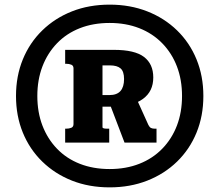

<svg xmlns="http://www.w3.org/2000/svg" viewBox="-20 -769 942 828"><path d="M453 -40Q523 -40 580.5 -62.5Q638 -85 679.5 -127.5Q721 -170 743 -227.5Q765 -285 765 -355Q765 -425 743 -482.5Q721 -540 679.5 -582.5Q638 -625 580.5 -647.5Q523 -670 453 -670Q382 -670 324.5 -647.5Q267 -625 226 -582.5Q185 -540 163 -482.5Q141 -425 141 -355Q141 -285 163 -227.5Q185 -170 226 -127.5Q267 -85 324.5 -62.5Q382 -40 453 -40ZM453 39Q364 39 290.5 10Q217 -19 162.5 -72Q108 -125 78.5 -197Q49 -269 49 -355Q49 -441 78.5 -513Q108 -585 162.5 -638Q217 -691 290.5 -720Q364 -749 453 -749Q541 -749 615 -720Q689 -691 743.5 -638Q798 -585 827.5 -513Q857 -441 857 -355Q857 -269 827.5 -197Q798 -125 743.5 -72Q689 -19 615 10Q541 39 453 39ZM261 -154V-214H265Q278 -214 287.5 -218Q297 -222 297 -234V-474Q297 -486 287.5 -490Q278 -494 265 -494H261V-554H471Q561 -554 601 -523.5Q641 -493 641 -435Q641 -405 630 -382Q619 -359 596.5 -342.5Q574 -326 542 -317.5Q510 -309 469 -309H422V-220Q422 -218 425 -216.5Q428 -215 433 -214.5Q438 -214 444 -214H451V-154ZM454 -487H422V-359H452Q484 -359 499.5 -376.5Q515 -394 515 -428Q515 -461 500 -474Q485 -487 454 -487ZM448 -335 554 -376 620 -230Q625 -220 631.5 -217Q638 -214 648 -214H655V-154H517Z"/></svg>

Font: Roboto Serif 20pt ExtraBold
Style: Regular
Weight: 800
Version: Version 1.008